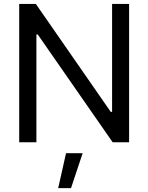

<svg xmlns="http://www.w3.org/2000/svg" viewBox="-20 -727 758 981"><path d="M639.6 0H555.7L172.9 -550.8H166V0H78.1V-707H163.1L545.9 -155.3H552.7V-707H639.6ZM317.4 55.7H402.3L342.8 234.4H277.3Z"/></svg>

Font: Pretendard JP
Style: Regular
Weight: 400
Designer: Base glyphs from Inter by Rasmus Andersson; Hangeul glyphs from Noto Sans CJK(Source Han Sans) by Jang Soo-young and Kan
Foundry: Kil Hyung-jin
Version: Version 1.309